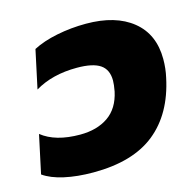

<svg xmlns="http://www.w3.org/2000/svg" viewBox="-112 -640 755 745"><g transform="rotate(-15 266.0 -267.5)"><path d="M-24 -30 9 -184Q64 -140 163 -140Q231 -140 276 -171Q321 -202 335 -267Q340 -294 340 -310Q340 -354 310.5 -374Q281 -394 217 -394Q118 -394 48 -352L81 -506Q121 -527 178 -538.5Q235 -550 295 -550Q414 -550 482 -495Q550 -440 550 -340Q550 -302 542 -267Q513 -129 423.5 -57Q334 15 175 15Q110 15 58.5 3.5Q7 -8 -24 -30Z"/></g></svg>

Font: Prompt ExtraBold
Style: Italic
Weight: 800
Italic angle: -12°
Designer: Katatrad Team
Foundry: CadsonDemak
Version: Version 1.001